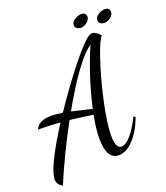

<svg xmlns="http://www.w3.org/2000/svg" viewBox="-166 -963 1002 1162"><g transform="rotate(-20 335.0 -382.0)"><path d="M45.9 -283.2H11.2Q30.3 -335 115.2 -335Q141.6 -335 187 -328.1Q264.2 -443.4 343.5 -545.9Q422.9 -648.4 469.2 -691.9Q499 -720.2 517.1 -720.2Q537.6 -720.2 569.8 -688Q549.8 -671.9 512.5 -562.5Q475.1 -453.1 444.6 -314.7Q414.1 -176.3 414.1 -94.2Q414.1 -14.2 451.2 -14.2Q506.3 -14.2 582 -162.1L591.8 -151.9Q561 -70.3 514.4 -20.3Q467.8 29.8 418.9 29.8Q340.8 29.8 340.8 -104Q340.8 -168.9 357.9 -252.9Q276.9 -265.1 210 -272.9Q110.4 -89.4 36.1 86.9Q2 67.4 2 35.2Q2 -40.5 153.8 -277.8Q86.9 -283.2 45.9 -283.2ZM484.9 -657.2Q439.9 -629.4 374 -538.8Q308.1 -448.2 235.8 -318.8Q261.7 -313.5 307.1 -302.2Q352.5 -291 365.2 -288.1Q385.7 -382.8 418.9 -483.6Q452.1 -584.5 484.9 -657.2ZM466.8 -773.9Q450.7 -773.9 440.4 -781.5Q430.2 -789.1 430.2 -804.2Q430.2 -822.3 451.9 -836.7Q473.6 -851.1 496.1 -851.1Q525.9 -851.1 525.9 -823.2Q525.9 -805.7 507.1 -789.8Q488.3 -773.9 466.8 -773.9ZM610.8 -752.9Q594.7 -752.9 584.5 -760.5Q574.2 -768.1 574.2 -783.2Q574.2 -801.3 595.9 -815.7Q617.7 -830.1 640.1 -830.1Q669.9 -830.1 669.9 -801.8Q669.9 -784.2 651.1 -768.6Q632.3 -752.9 610.8 -752.9Z"/></g></svg>

Font: Dancing Script OT
Style: Regular
Weight: 400
Foundry: Pablo Impallari. www.impallari.com
Version: Version 1.000